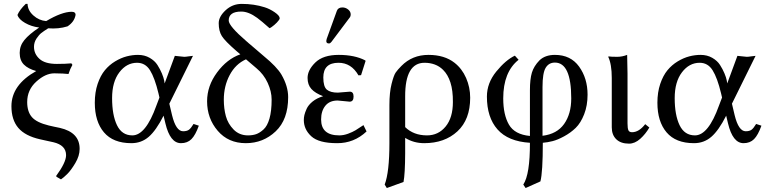

<svg xmlns="http://www.w3.org/2000/svg" viewBox="-20 -718 3894 976"><path d="M348.1 -388.2Q336.9 -369.1 328.1 -341.8Q306.2 -344.7 255.9 -345.2Q210.9 -345.2 164.6 -303.2Q118.2 -261.2 118.2 -199.2Q118.2 -150.4 142.1 -122.8Q166 -95.2 228 -80.1Q234.9 -78.1 254.9 -74Q274.9 -69.8 284.2 -67.9Q385.3 -44.9 384.8 39.1Q384.8 74.2 362.8 111.1Q340.8 147.9 322 166.5Q303.2 185.1 290 193.8L268.1 181.2L265.1 176.8Q315.9 107.9 315.9 70.8Q315.9 20 251 4.9Q238.8 2 215.3 -2.9Q191.9 -7.8 184.1 -9.8Q107.9 -26.9 73 -67.9Q38.1 -108.9 38.1 -178.2Q38.1 -286.1 164.1 -356.9Q123 -368.2 101.6 -389.6Q80.1 -411.1 80.1 -449.2Q80.1 -485.4 104 -514.6Q127.9 -543.9 179.2 -578.1Q139.2 -583 107.2 -601.6Q75.2 -620.1 68.8 -642.1Q80.1 -668.9 110.8 -698.2H120.1Q121.1 -665 149.7 -639.4Q178.2 -613.8 214.8 -610.8Q293.9 -657.7 344.2 -658.2Q355.5 -658.2 360.4 -653.1Q365.2 -647.9 363.8 -640.1Q356.9 -606 323.2 -584Q277.3 -569.8 225.1 -574.2Q201.2 -559.1 189.7 -550Q178.2 -541 165.5 -522Q152.8 -502.9 152.8 -480Q152.8 -443.8 180.9 -418.5Q209 -393.1 269 -393.1Q314 -393.1 342.8 -396Z M840.8 -190.9 854.5 -132.8Q874.5 -50.8 910.6 -50.8Q929.7 -50.8 940.2 -58.3Q950.7 -65.9 963.9 -87.9L990.7 -79.1Q973.6 -31.2 953.1 -10.7Q932.6 9.8 899.9 9.8Q844.7 9.8 820.8 -90.8L811.5 -129.9Q773.4 -54.7 736.1 -22.5Q698.7 9.8 647.9 9.8Q555.2 9.8 508.5 -45.2Q461.9 -100.1 461.9 -195.8Q461.9 -249 476.3 -291.5Q490.7 -334 513.2 -361.1Q535.6 -388.2 565.2 -406Q594.7 -423.8 623.8 -431.4Q652.8 -439 681.6 -439Q714.8 -439 740.7 -424.1Q766.6 -409.2 780.3 -387.7Q793.9 -366.2 802.7 -345.2Q811.5 -324.2 814.5 -309.1L816.9 -293.9L868.7 -434.1Q875.5 -434.1 892.6 -431.6Q909.7 -429.2 916.5 -429.2Q924.3 -429.2 939.5 -431.6Q954.6 -434.1 960.9 -434.1ZM790.5 -222.2 785.6 -243.2Q766.6 -322.3 742.7 -360.6Q718.8 -398.9 676.8 -398.9Q623.5 -398.9 586.7 -350.3Q549.8 -301.8 549.8 -219.2Q549.8 -133.3 574.7 -81.5Q599.6 -29.8 652.8 -29.8Q720.7 -29.8 774.9 -181.2Z M1201.7 -441.9 1182.1 -458.5Q1123.5 -509.3 1107.7 -534.7Q1091.8 -560.1 1091.8 -600.1Q1091.8 -633.3 1126.7 -665.8Q1161.6 -698.2 1208.5 -698.2Q1271.5 -698.2 1324.7 -681.2Q1350.6 -673.3 1376.2 -655.8Q1401.9 -638.2 1401.9 -625Q1401.9 -621.6 1397.7 -615.7Q1393.6 -609.9 1387.5 -603.5Q1381.3 -597.2 1374.3 -591.1Q1367.2 -585 1360.8 -580.6Q1354.5 -576.2 1350.1 -574.7Q1309.1 -611.3 1287.6 -627Q1243.7 -659.2 1206.5 -659.2Q1142.6 -659.2 1142.6 -613.8Q1142.6 -585.9 1233.4 -507.8Q1236.8 -504.9 1239.3 -502.9Q1241.7 -501 1244.6 -498Q1247.6 -495.1 1250.5 -493.2L1321.8 -432.1Q1386.7 -378.9 1410.6 -338.9Q1444.8 -279.8 1444.8 -224.1Q1444.8 -110.4 1381.3 -50.3Q1317.9 9.8 1229.5 9.8Q1140.6 9.8 1086.7 -53.2Q1032.7 -116.2 1032.7 -203.1Q1032.7 -281.2 1083.3 -349.6Q1133.8 -418 1201.7 -441.9ZM1283.7 -371.1 1230.5 -416.5Q1177.2 -392.6 1147.5 -336.4Q1117.7 -280.3 1117.7 -210.9Q1117.7 -166 1128.2 -127.4Q1138.7 -88.9 1167.7 -59.3Q1196.8 -29.8 1240.7 -29.8Q1263.7 -29.8 1281.7 -35.9Q1299.8 -42 1319.3 -59.6Q1338.9 -77.1 1349.9 -115.5Q1360.8 -153.8 1360.8 -211.9Q1360.8 -252.9 1340.8 -296.6Q1320.8 -340.3 1283.7 -371.1Z M1720.7 -680.2Q1736.8 -680.2 1749.8 -669.7Q1762.7 -659.2 1762.7 -645Q1762.7 -633.8 1756.3 -627L1664.6 -504.9Q1658.7 -497.1 1652.3 -497.1Q1638.2 -497.1 1638.7 -509.8Q1638.7 -513.7 1640.6 -520L1692.4 -663.1Q1698.7 -680.2 1720.7 -680.2ZM1700.7 -398.9Q1623.5 -398.9 1623.5 -324.2Q1623.5 -277.3 1641.6 -262.2Q1659.7 -247.1 1697.3 -247.1L1726.6 -249.5Q1755.4 -252 1758.3 -252Q1777.3 -252 1777.3 -227.1Q1777.3 -201.2 1757.3 -201.2Q1753.4 -201.2 1727.5 -204.1Q1701.7 -207 1696.3 -207Q1655.3 -207 1633.8 -180.4Q1612.3 -153.8 1612.3 -110.8Q1612.3 -29.8 1704.6 -29.8Q1726.6 -29.8 1749.5 -38.3Q1772.5 -46.9 1787.4 -55.9Q1802.2 -64.9 1827.6 -82L1843.3 -49.8Q1779.3 10.3 1693.4 9.8Q1600.6 9.8 1562.5 -25.1Q1524.4 -60.1 1524.4 -107.9Q1524.4 -120.1 1527.3 -133.1Q1530.3 -146 1538.8 -165Q1547.4 -184.1 1568.8 -201.7Q1590.3 -219.2 1622.6 -229Q1582.5 -244.1 1563 -265.6Q1543.5 -287.1 1543.5 -321.8Q1543.5 -361.8 1583 -400.4Q1622.6 -439 1701.7 -439Q1782.7 -439 1836.4 -411.1L1838.4 -408.2L1815.4 -335.9L1802.2 -335Q1765.6 -398.9 1700.7 -398.9Z M2031.2 207 1946.3 237.8 1935.5 220.2Q1959.5 157.2 1959.5 9.8V-184.1Q1959.5 -248 1970.5 -291.5Q1981.4 -335 1991.5 -349.4Q2001.5 -363.8 2020.5 -382.8Q2075.7 -439 2158.2 -439Q2239.3 -439 2290.5 -398.9Q2328.6 -369.1 2349.4 -321.5Q2370.1 -273.9 2370.1 -221.2Q2370.1 -110.4 2305.2 -50.3Q2240.2 9.8 2136.2 9.8Q2083 9.8 2039.6 -17.1V61Q2039.1 167 2031.2 207ZM2282.2 -199.2Q2282.7 -257.8 2269.8 -298.3Q2256.8 -338.9 2232.4 -362.8Q2213.9 -381.3 2189.9 -390.1Q2166 -398.9 2138.2 -398.9Q2039.1 -398.9 2039.6 -228V-71.8Q2082.5 -29.8 2150.4 -29.8Q2208.5 -29.8 2245.4 -75Q2282.2 -120.1 2282.2 -199.2Z M2883.8 -217.8Q2883.8 -399.9 2800.8 -399.9Q2770 -399.9 2753.9 -373.5Q2737.8 -347.2 2737.8 -275.9V-27.8Q2811 -36.6 2847.4 -87.6Q2883.8 -138.7 2883.8 -217.8ZM2739.3 7.8Q2739.3 157.7 2727.1 204.1L2651.9 237.8L2640.1 220.2Q2674.3 168.5 2673.8 7.8Q2563 1 2509 -60.1Q2455.1 -121.1 2455.1 -227.1Q2455.1 -295.9 2502.9 -354.5Q2550.8 -413.1 2597.2 -435.1L2616.2 -414.1Q2538.1 -352.1 2538.1 -217.8Q2538.1 -134.8 2567.1 -84.5Q2596.2 -34.2 2673.8 -26.9V-259.8Q2673.8 -315.9 2683.8 -348.9Q2693.8 -381.8 2722.2 -411.1Q2751 -439 2800.8 -439Q2880.9 -439 2923.8 -379.4Q2966.8 -319.8 2966.8 -236.8Q2966.8 -181.6 2949.5 -137.2Q2932.1 -92.8 2906.5 -67.9Q2880.9 -43 2847.4 -24.9Q2814 -6.8 2788.6 -0.5Q2763.2 5.9 2739.3 7.8Z M3089.8 -321.8Q3089.8 -391.6 3071.8 -429.2L3073.7 -431.2Q3085.9 -429.2 3117.7 -429.2Q3142.6 -429.2 3168 -439Q3169.9 -375 3169.9 -342.8V-90.8Q3169.9 -65.9 3174.3 -55.9Q3178.7 -45.9 3192.9 -45.9Q3228 -45.9 3259.8 -86.9L3280.8 -69.8Q3261.7 -36.6 3234.4 -12.2Q3207 12.2 3177.7 12.2Q3135.7 12.2 3112.8 -10Q3089.8 -32.2 3089.8 -70.8Z M3700.7 -190.9 3714.4 -132.8Q3734.4 -50.8 3770.5 -50.8Q3789.6 -50.8 3800 -58.3Q3810.5 -65.9 3823.7 -87.9L3850.6 -79.1Q3833.5 -31.2 3813 -10.7Q3792.5 9.8 3759.8 9.8Q3704.6 9.8 3680.7 -90.8L3671.4 -129.9Q3633.3 -54.7 3595.9 -22.5Q3558.6 9.8 3507.8 9.8Q3415 9.8 3368.4 -45.2Q3321.8 -100.1 3321.8 -195.8Q3321.8 -249 3336.2 -291.5Q3350.6 -334 3373 -361.1Q3395.5 -388.2 3425 -406Q3454.6 -423.8 3483.6 -431.4Q3512.7 -439 3541.5 -439Q3574.7 -439 3600.6 -424.1Q3626.5 -409.2 3640.1 -387.7Q3653.8 -366.2 3662.6 -345.2Q3671.4 -324.2 3674.3 -309.1L3676.8 -293.9L3728.5 -434.1Q3735.4 -434.1 3752.4 -431.6Q3769.5 -429.2 3776.4 -429.2Q3784.2 -429.2 3799.3 -431.6Q3814.5 -434.1 3820.8 -434.1ZM3650.4 -222.2 3645.5 -243.2Q3626.5 -322.3 3602.5 -360.6Q3578.6 -398.9 3536.6 -398.9Q3483.4 -398.9 3446.5 -350.3Q3409.7 -301.8 3409.7 -219.2Q3409.7 -133.3 3434.6 -81.5Q3459.5 -29.8 3512.7 -29.8Q3580.6 -29.8 3634.8 -181.2Z"/></svg>

Font: Biolilbert
Style: Regular
Weight: 400
Designer: Philipp H. Poll
Foundry: Philipp H. Poll
Version: Version 1.1.0